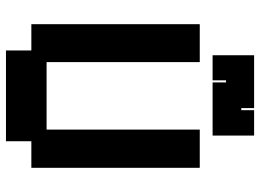

<svg xmlns="http://www.w3.org/2000/svg" viewBox="-134 -726 871 643"><g transform="rotate(90 301.5 -404.5)"><path d="M149 11V-74H61V-638H188V-125H414V-638H542V-74H453V11ZM165 -681V-820H342V-777H349V-820H434V-681H256V-726H249V-681Z"/></g></svg>

Font: Pixelify Sans
Style: Bold
Weight: 700
Designer: Stefie Justprince
Foundry: Typecalism Foundryline
Version: Version 1.000